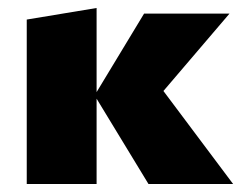

<svg xmlns="http://www.w3.org/2000/svg" viewBox="-20 -461 609 481"><path d="M352 0 217 -222 341 -427H555L339 -174L343 -295L564 0ZM47 0V-412L222 -441V0Z"/></svg>

Font: Ysabeau Infant Black
Style: Regular
Weight: 900
Designer: Christian Thalmann (Catharsis Fonts)
Version: Version 2.001;gftools[0.9.30]; featfreeze: ss01,ss02,lnum